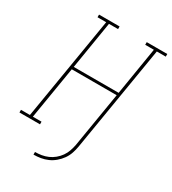

<svg xmlns="http://www.w3.org/2000/svg" viewBox="-253 -847 1014 1133"><g transform="rotate(30 254.5 -280.5)"><path d="M159 174V156Q181 156 202.5 152.5Q224 149 245 140Q266 131 284 116Q302 101 315 82.5Q328 64 335.5 42.5Q343 21 347 0L409 -375H103L44 -18H103V0H-37V-18H24L140 -717H81V-735H221V-717H159L106 -393H412L465 -717H406V-735H546V-717H485L366 0Q362 24 354 47.5Q346 71 331.5 91.5Q317 112 297 129Q277 146 254 156Q231 166 207 170Q183 174 159 174Z"/></g></svg>

Font: Iosevka Slab Thin
Style: Italic
Weight: 100
Italic angle: -9°
Monospace: yes
Designer: Belleve Invis
Foundry: Belleve Invis
Version: Version 11.1.1; ttfautohint (v1.8.3)